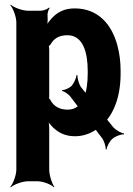

<svg xmlns="http://www.w3.org/2000/svg" viewBox="-20 -574 571 823"><path d="M466 -28 326 -202C318 -215 311 -240 312 -252H308C307 -240 297 -217 287 -206C277 -196 256 -187 246 -188V-184C255 -183 275 -170 283 -158L416 16C426 28 434 54 433 66H437C438 54 450 30 463 20C474 10 500 1 511 2L512 -2C500 -3 477 -16 466 -28ZM184 -500V-503C182 -514 187 -533 193 -539L191 -542C185 -536 167 -528 155 -528H100C76 -528 39 -542 26 -554L24 -552C36 -539 50 -502 50 -478V153C50 177 36 214 24 227L26 229C39 217 76 203 100 203H141C165 203 200 217 211 229L213 227C203 214 191 177 191 153V-24C191 -37 189 -54 184 -62L181 -60C185 -52 197 -38 205 -30C229 -6 259 10 301 10C329 10 355 3 380 -11C456 -52 497 -141 497 -259V-270C497 -310 492 -347 483 -380C459 -469 401 -538 300 -538C255 -538 225 -521 201 -495C193 -486 180 -470 177 -461L180 -460C184 -469 185 -487 184 -500ZM270 -104C233 -104 209 -120 195 -147C194 -149 188 -155 187 -154L190 -151C191 -152 191 -165 191 -168V-360C191 -363 190 -377 189 -378L187 -375C188 -374 195 -382 197 -384C211 -409 233 -423 269 -423C336 -423 356 -349 356 -270V-259C356 -180 337 -104 270 -104Z"/></svg>

Font: Asimov
Style: EdgeNar
Weight: 500
Designer: Google
Version: Version 2.000980: 2014